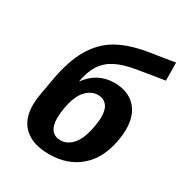

<svg xmlns="http://www.w3.org/2000/svg" viewBox="-170 -839 921 974"><g transform="rotate(30 291.0 -352.5)"><path d="M59 -168Q59 -197 65 -230L82 -325Q103 -446 146.5 -520.5Q190 -595 257.5 -634Q325 -673 426 -690L581 -715L582 -610L428 -585Q354 -573 309 -550Q264 -527 238.5 -487.5Q213 -448 202 -385Q263 -470 362 -470Q441 -470 486 -424Q531 -378 531 -293Q531 -263 525 -230Q505 -114 434 -52Q363 10 253 10Q160 10 109.5 -35.5Q59 -81 59 -168ZM385 -230Q391 -262 391 -285Q391 -331 372 -353Q353 -375 321 -375Q281 -375 249.5 -340Q218 -305 205 -230Q199 -197 199 -173Q199 -125 217.5 -102.5Q236 -80 269 -80Q310 -80 341 -116.5Q372 -153 385 -230Z"/></g></svg>

Font: Scada
Style: Bold Italic
Weight: 700
Italic angle: -10°
Version: Version 4.000